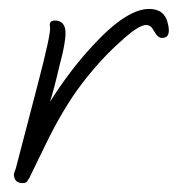

<svg xmlns="http://www.w3.org/2000/svg" viewBox="-20 -385 398 430"><path d="M31 25Q15 25 12 12Q10 6 12.5 0Q15 -6 16 -10L64 -194Q95 -312 92 -325Q89 -339 103 -339Q122 -339 126 -320Q128 -310 124.5 -288Q121 -266 113 -237Q101 -185 92 -157Q114 -192 137.5 -223Q161 -254 187 -282Q263 -365 314 -365Q349 -365 356 -332Q364 -300 343 -300Q333 -300 324 -317Q318 -329 307 -329Q290 -329 250 -292Q205 -252 163 -197Q121 -142 80 -57L46 13Q43 18 40.5 21.5Q38 25 31 25Z"/></svg>

Font: Oooh Baby
Style: Normal
Weight: 400
Designer: Robert E. Leuschke
Foundry: Robert E. Leuschke
Version: Version 1.011; ttfautohint (v1.8.3)